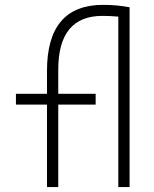

<svg xmlns="http://www.w3.org/2000/svg" viewBox="-20 -762 626 782"><path d="M171.4 0V-335.9H44.9V-379.9H171.4V-473.6Q171.4 -742.2 399.9 -742.2Q456.1 -742.2 507.8 -732.4V0H461.9V-694.3Q427.2 -697.3 397 -697.3Q217.3 -697.3 217.3 -478.5V-379.9H369.6V-335.9H217.3V0Z"/></svg>

Font: Cascadia Code ExtraLight
Style: Regular
Weight: 200
Monospace: yes
Designer: Aaron Bell
Foundry: Saja Typeworks
Version: Version 2407.024; ttfautohint (v1.8.4)